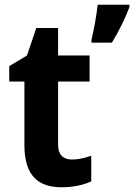

<svg xmlns="http://www.w3.org/2000/svg" viewBox="-20 -780 566 810"><path d="M526 -750V-760H392C388 -719 375 -648 366 -613V-600H452C482 -649 509 -704 526 -750ZM283 -107C246 -107 225 -128 225 -170V-436H358V-546H225V-662H133L94 -546L19 -501V-436H83V-168C83 -36 144 10 240 10C290 10 334 0 365 -15V-123C337 -113 310 -107 283 -107Z"/></svg>

Font: Noto Sans Arabic UI SmCn
Style: Bold
Weight: 700
Width: 4
Designer: Monotype Design Team, Nadine Chahine and Nizar Qandah
Foundry: Monotype Imaging Inc.
Version: Version 2.010